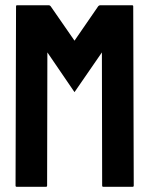

<svg xmlns="http://www.w3.org/2000/svg" viewBox="-20 -716 577 736"><path d="M156.7 0H43.5Q39.6 0 39.6 -4.9L41.5 -691.9Q41.5 -695.8 45.4 -695.8H167.5Q171.4 -695.8 174.3 -691.9L265.6 -560.1L356.4 -691.9Q359.4 -695.8 363.8 -695.8H486.3Q490.7 -695.8 490.7 -691.9L492.7 -4.9Q492.7 0 488.8 0H375.5Q371.6 0 371.6 -4.9L370.6 -515.1L265.6 -362.8L161.6 -515.1L160.6 -4.9Q160.6 0 156.7 0Z"/></svg>

Font: WRV
Style: Display
Weight: 400
Designer: Will Viles x Danh Hong
Version: Version 8.001; ttfautohint (v1.8.3)